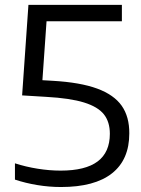

<svg xmlns="http://www.w3.org/2000/svg" viewBox="-20 -760 582 790"><path d="M512 -211Q512 -103 440.8 -46.8Q369.5 9.5 231 9.5Q182.5 9.5 133.8 1.5Q85 -6.5 41.5 -21V-88Q86.5 -73.5 135 -65.8Q183.5 -58 229.5 -58Q331.5 -58 381.8 -95.8Q432 -133.5 432 -209.5Q432 -258.5 407.5 -289.5Q383 -320.5 326 -338.2Q269 -356 169.5 -361.5L71 -367.5L97 -740H481.5V-672.5H171.5L154.5 -430L197.5 -427.5Q310.5 -421 379.8 -395.5Q449 -370 480.8 -324.8Q512.5 -279.5 512 -211Z"/></svg>

Font: Encode Sans Semi Expanded
Style: Regular
Weight: 400
Width: 6
Designer: Multiple Designers
Foundry: Impallari Type
Version: Version 2.000